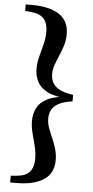

<svg xmlns="http://www.w3.org/2000/svg" viewBox="-64 -840 510 1056"><g transform="rotate(5 191.0 -312.5)"><path d="M337 -331V-295Q287 -288 260 -273Q233 -258 222.5 -236.5Q212 -215 212 -190Q212 -164 221.5 -138Q231 -112 243 -84.5Q255 -57 264 -27.5Q273 2 273 35Q273 108 219 143.5Q165 179 70 179H34V142L67 139Q117 135 138.5 109.5Q160 84 160 39Q160 3 151 -32.5Q142 -68 133 -102Q124 -136 124 -169Q124 -209 140.5 -241Q157 -273 197.5 -293.5Q238 -314 311 -318V-308Q238 -312 197.5 -332.5Q157 -353 140.5 -385.5Q124 -418 124 -457Q124 -490 133 -524Q142 -558 151 -593Q160 -628 160 -663Q160 -710 138.5 -735Q117 -760 67 -765L34 -768V-804H70Q165 -804 219 -769Q273 -734 273 -660Q273 -627 264 -598Q255 -569 243 -541.5Q231 -514 221.5 -487.5Q212 -461 212 -435Q212 -411 222.5 -389.5Q233 -368 260 -353Q287 -338 337 -331Z"/></g></svg>

Font: Noto Serif TC ExtraLight ExtraBold
Style: Regular
Weight: 800
Version: Version 2.002-H1;hotconv 1.1.0;makeotfexe 2.6.0